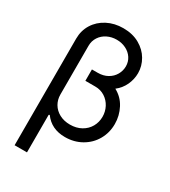

<svg xmlns="http://www.w3.org/2000/svg" viewBox="-219 -823 999 1129"><g transform="rotate(30 281.0 -259.0)"><path d="M484.4 -530.3Q484.4 -489.3 466.6 -450.4Q448.7 -411.6 414.1 -384.8Q463.9 -358.4 489.7 -308.8Q515.6 -259.3 515.6 -203.1Q515.6 -143.6 487.5 -95Q459.5 -46.4 409.9 -18.3Q360.4 9.8 298.8 9.8Q206.5 9.8 157.2 -58.6L151.4 -55.7V199.2H67.4V-524.4Q67.4 -579.6 94.7 -623.3Q122.1 -667 170.2 -691.9Q218.3 -716.8 278.3 -716.8Q341.3 -716.8 387.9 -690.4Q434.6 -664.1 459.5 -621.1Q484.4 -578.1 484.4 -530.3ZM288.1 -68.4Q331.1 -68.4 363.8 -86.7Q396.5 -105 414.1 -136Q431.6 -167 431.6 -204.1Q431.6 -238.8 415.8 -269.3Q399.9 -299.8 371.1 -318.4Q342.3 -336.9 305.7 -336.9H238.3V-414.1H277.3Q315.4 -414.1 343.8 -430.2Q372.1 -446.3 387.2 -472.9Q402.3 -499.5 402.3 -529.3Q402.3 -560.5 386 -585.4Q369.6 -610.4 341.1 -624.5Q312.5 -638.7 278.3 -638.7Q243.7 -638.7 214.6 -624.3Q185.5 -609.9 168.5 -583.7Q151.4 -557.6 151.4 -524.4V-193.4Q151.4 -159.2 168 -130.6Q184.6 -102.1 215.8 -85.2Q247.1 -68.4 288.1 -68.4Z"/></g></svg>

Font: Pretendard GOV
Style: Regular
Weight: 400
Designer: Base glyphs from Inter by Rasmus Andersson; Hangeul glyphs from Noto Sans CJK(Source Han Sans) by Jang Soo-young and Kan
Foundry: Kil Hyung-jin
Version: Version 1.309